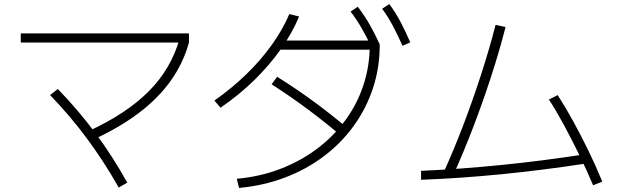

<svg xmlns="http://www.w3.org/2000/svg" viewBox="-20 -875 3040 943"><path d="M415 -231Q602 -317 711.5 -427.5Q821 -538 862 -685L908 -666Q880 -565 819 -479Q758 -393 663 -321Q568 -249 438 -189ZM563 46Q490 -83 406.5 -195.5Q323 -308 226 -408L264 -438Q363 -336 448 -222Q533 -108 605 22ZM82 -666V-711H908V-666Z M1143 3Q1256 -7 1355.5 -45Q1455 -83 1536 -143.5Q1617 -204 1675.5 -283.5Q1734 -363 1765 -457Q1796 -551 1796 -654L1818 -631H1342V-676H1832L1845 -657V-654Q1845 -543 1812 -442.5Q1779 -342 1717.5 -257Q1656 -172 1570.5 -107.5Q1485 -43 1379.5 -3Q1274 37 1154 48ZM1033 -381Q1117 -440 1189 -509.5Q1261 -579 1315.5 -655.5Q1370 -732 1401 -806L1449 -794Q1416 -714 1360 -634.5Q1304 -555 1229 -481.5Q1154 -408 1063 -346ZM1660 -204Q1578 -274 1492 -338Q1406 -402 1314 -461L1341 -498Q1437 -438 1524 -374Q1611 -310 1691 -242ZM1807 -638Q1781 -694 1756 -737Q1731 -780 1702 -818L1737 -842Q1770 -799 1795.5 -754.5Q1821 -710 1845 -657ZM1957 -650Q1932 -706 1908.5 -750Q1885 -794 1857 -832L1892 -855Q1924 -812 1948 -766Q1972 -720 1995 -667Z M2159 -29Q2207 -134 2253.5 -255.5Q2300 -377 2341.5 -504.5Q2383 -632 2414 -753L2463 -742Q2432 -621 2390 -492.5Q2348 -364 2300.5 -241Q2253 -118 2205 -12ZM2048 -36Q2234 -44 2436 -64Q2638 -84 2858 -118L2866 -73Q2644 -39 2440.5 -19Q2237 1 2048 8ZM2893 35Q2862 -39 2825 -114.5Q2788 -190 2750 -260.5Q2712 -331 2676 -386L2719 -408Q2756 -351 2795 -280Q2834 -209 2871 -133Q2908 -57 2938 17Z"/></svg>

Font: M PLUS 2 Light
Style: Regular
Weight: 300
Designer: Coji Morishita
Foundry: UNDERFOREST DESIGN
Version: Version 1.001